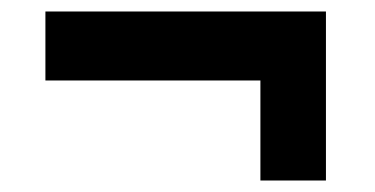

<svg xmlns="http://www.w3.org/2000/svg" viewBox="-20 -420 652 334"><path d="M547 -400H59V-280H433V-106H547Z"/></svg>

Font: FIGSv2-sans-serif
Style: Bold
Weight: 700
Designer: Matt McInerney, Pablo Impallari, Rodrigo Fuenzalida,Mirko Velimirovic
Foundry: Matt McInerney, Pablo Impallari, Rodrigo Fuenzalida
Version: Version 4.021;hotconv 1.0.109;makeotfexe 2.5.65596